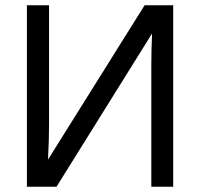

<svg xmlns="http://www.w3.org/2000/svg" viewBox="-20 -708 759 728"><path d="M82 0V-688H166V-236.8Q166 -181.2 162.1 -103L528.3 -688H636.7V0H553.7V-457Q553.7 -516.6 556.6 -581.1L194.3 0Z"/></svg>

Font: Arial
Style: Regular
Weight: 400
Designer: Steve Matteson
Foundry: Ascender Corporation
Version: Version 2.00.3